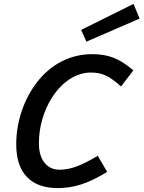

<svg xmlns="http://www.w3.org/2000/svg" viewBox="-20 -947 734 982"><path d="M276 15Q172 15 117.5 -42Q63 -99 63 -209Q63 -294 90 -375.5Q117 -457 166 -522Q220 -594 293.5 -632Q367 -670 452 -670Q515 -670 562.5 -651Q610 -632 662 -587L599 -505Q554 -545 521.5 -560.5Q489 -576 445 -576Q389 -576 337 -542.5Q285 -509 246 -448Q214 -398 196.5 -337.5Q179 -277 179 -214Q179 -151 207.5 -115Q236 -79 285 -79Q326 -79 370 -95Q414 -111 480 -150L528 -68Q457 -24 397.5 -4.5Q338 15 276 15ZM422 -734 395 -794 663 -927 694 -852Z"/></svg>

Font: Intel One Mono Medium
Style: Italic
Weight: 500
Italic angle: -16°
Monospace: yes
Designer: Fred Shallcrass
Foundry: Frere-Jones Type LLC
Version: Version 1.400;hotconv 1.1.0;makeotfexe 2.6.0;FJTRelease1.4